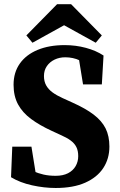

<svg xmlns="http://www.w3.org/2000/svg" viewBox="-20 -895 581 933"><path d="M250.6 18.5Q194.6 18.5 135.8 5.5Q77.1 -7.5 33.6 -33.8L39.6 -182.2H132.8L158.8 -20.5L81.5 -44.9V-92.9Q113.2 -75.9 139.4 -64.2Q165.7 -52.5 192.1 -46.6Q218.5 -40.7 250.4 -40.7Q286.1 -40.7 310.5 -53.2Q334.8 -65.8 347.5 -87.7Q360.1 -109.5 360.1 -136.2Q360.1 -162.5 351 -180.6Q341.9 -198.7 323 -212.5Q304.2 -226.4 273.9 -239.5L231.4 -259.1Q172.6 -286.1 131.1 -316.8Q89.6 -347.5 67.8 -387.6Q45.9 -427.8 45.9 -483Q45.9 -543.1 76.5 -586.3Q107 -629.4 163 -652.6Q219 -675.8 294.3 -675.8Q347.8 -675.8 397.3 -662.5Q446.8 -649.2 483.1 -625.2L474.9 -485H383.5L359 -636L439.6 -607.3V-557.3Q399.8 -586.2 367.6 -601.4Q335.4 -616.6 296.8 -616.6Q268.7 -616.6 245.3 -605.4Q221.8 -594.1 207.7 -573.7Q193.6 -553.3 193.6 -525.5Q193.6 -499.5 204.3 -480.2Q215 -461 235 -446.2Q255.1 -431.4 284.7 -418.1L331.8 -396.7Q395.6 -368.2 435.3 -338Q474.9 -307.7 493.3 -270.7Q511.6 -233.6 511.6 -182.8Q511.6 -123.8 481.9 -78.5Q452.1 -33.1 394.1 -7.3Q336.2 18.5 250.6 18.5ZM325.4 -874.7 474.8 -722.9 445.2 -687.3 243.8 -798.7H339.1L137.7 -687.3L108.1 -722.9L257.5 -874.7Z"/></svg>

Font: Source Serif 4 Variable
Style: Regular
Weight: 400
Designer: Frank Grießhammer
Foundry: Adobe
Version: Version 4.005;hotconv 1.1.0;makeotfexe 2.6.0